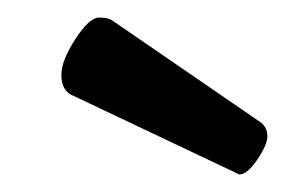

<svg xmlns="http://www.w3.org/2000/svg" viewBox="-20 -866 345 219"><path d="M253 -667 61 -758Q50 -764 50 -780.5Q50 -797 66 -821.5Q82 -846 93 -846Q104 -846 109 -842L278 -726Q285 -720 285 -710.5Q285 -701 273.5 -684Q262 -667 253 -667Z"/></svg>

Font: Offside
Style: Regular
Weight: 400
Designer: Eduardo Rodriguez Tunni
Foundry: Eduardo Rodriguez Tunni
Version: Version 1.001